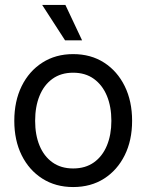

<svg xmlns="http://www.w3.org/2000/svg" viewBox="-20 -755 600 787"><path d="M279.8 11.7Q208 11.7 153.6 -22.9Q99.1 -57.6 68.8 -118.7Q38.6 -179.7 38.6 -259.8Q38.6 -340.3 68.8 -401.9Q99.1 -463.4 153.6 -498.3Q208 -533.2 279.8 -533.2Q352.5 -533.2 406.7 -498.3Q460.9 -463.4 491.2 -401.9Q521.5 -340.3 521.5 -259.8Q521.5 -179.7 491.2 -118.7Q460.9 -57.6 406.7 -22.9Q352.5 11.7 279.8 11.7ZM279.8 -64.5Q330.1 -64.5 365 -89.4Q399.9 -114.3 418.2 -158.4Q436.5 -202.6 436.5 -259.8Q436.5 -317.9 418.2 -362.1Q399.9 -406.2 365 -431.6Q330.1 -457 279.8 -457Q230 -457 195.1 -431.9Q160.2 -406.7 142.1 -362.3Q124 -317.9 124 -259.8Q124 -202.1 142.1 -158.2Q160.2 -114.3 195.1 -89.4Q230 -64.5 279.8 -64.5ZM246.6 -589.8 152.8 -734.9H248L316.4 -589.8Z"/></svg>

Font: Inter 28pt
Style: Regular
Weight: 400
Designer: Rasmus Andersson
Foundry: rsms
Version: Version 4.001;git-66647c0bb